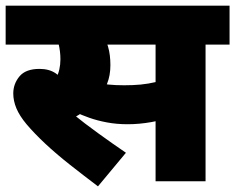

<svg xmlns="http://www.w3.org/2000/svg" viewBox="-20 -642 833 680"><path d="M345 -484 344 -525Q355 -503 363 -475.5Q371 -448 371 -411Q371 -374 359 -345Q347 -316 330 -295L311 -275Q292 -258 270 -242.5Q248 -227 223 -217L240 -237Q278 -206 328.5 -169.5Q379 -133 426 -101L327 18Q274 -22 226.5 -59.5Q179 -97 140.5 -133Q102 -169 74 -202Q49 -232 38 -258.5Q27 -285 27 -311Q27 -345 49 -371.5Q71 -398 120 -398Q154 -398 177 -382.5Q200 -367 219.5 -340Q239 -313 259 -280L154 -327Q168 -345 177 -361.5Q186 -378 190 -395.5Q194 -413 194 -432Q194 -460 187.5 -486.5Q181 -513 167 -530L266 -484H0V-622H473V-484ZM708 -484V0H531V-484H432V-622H793V-484ZM420 -340Q451 -340 478 -342.5Q505 -345 534.5 -352Q564 -359 601 -372V-233Q558 -217 515.5 -209.5Q473 -202 432 -202Q393 -202 358.5 -208.5Q324 -215 296 -225Q268 -235 247 -245L261 -363Q292 -355 316 -350Q340 -345 364.5 -342.5Q389 -340 420 -340Z"/></svg>

Font: Noto Sans Devanagari Black
Style: Regular
Weight: 900
Version: Version 2.003